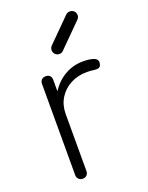

<svg xmlns="http://www.w3.org/2000/svg" viewBox="-151 -887 740 963"><g transform="rotate(-20 219.0 -405.5)"><path d="M110 -334Q116 -398 145 -447.5Q174 -497 220 -525Q266 -553 322 -553Q360 -553 381 -544Q402 -535 397 -512Q394 -497 383 -494Q372 -491 356.5 -493.5Q341 -496 322 -496Q272 -496 233 -475Q194 -454 172 -417.5Q150 -381 150 -334ZM120 0Q107 0 98.5 -8.5Q90 -17 90 -30V-517Q90 -531 98.5 -539Q107 -547 120 -547Q134 -547 142 -539Q150 -531 150 -517V-30Q150 -17 142 -8.5Q134 0 120 0ZM224 -628Q211 -628 202 -637Q193 -646 193 -659Q193 -670 200 -679L323 -802Q332 -811 345 -811Q358 -811 367 -802.5Q376 -794 376 -780Q376 -775 374 -769.5Q372 -764 367 -759L244 -636Q236 -628 224 -628Z"/></g></svg>

Font: ComfortaaLight
Style: Regular
Weight: 300
Designer: Johan Aakerlund
Foundry: Johan Aakerlund
Version: Version 3.104; ttfautohint (v1.8.1.43-b0c9)